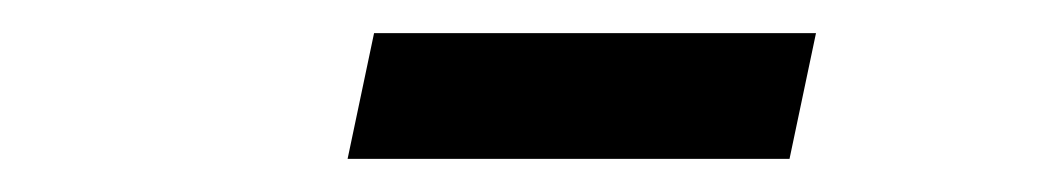

<svg xmlns="http://www.w3.org/2000/svg" viewBox="-20 -684 640 116"><path d="M206 -664 190 -588H457L473 -664Z"/></svg>

Font: LT Wave Mono Medium
Style: Italic
Weight: 500
Designer: Daniel Lyons
Version: Version 2.5 (Glyphs App)